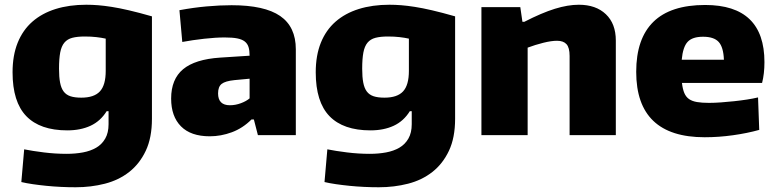

<svg xmlns="http://www.w3.org/2000/svg" viewBox="-20 -570 3277 810"><path d="M299 220Q269 220 237.5 218.5Q206 217 176 214Q146 211 118.5 207Q91 203 70 198L82 60Q117 67 165 73Q213 79 261 79Q298 79 330 73Q362 67 386 53Q410 39 424 14.5Q438 -10 438 -46V-101H430Q404 -59 362 -39.5Q320 -20 264 -20Q149 -20 91 -80Q33 -140 33 -265Q33 -336 54.5 -389.5Q76 -443 116.5 -478.5Q157 -514 214.5 -532Q272 -550 344 -550Q368 -550 393.5 -548Q419 -546 451 -541Q483 -536 524 -526.5Q565 -517 621 -501V-69Q621 11 595 66Q569 121 525 155.5Q481 190 422.5 205Q364 220 299 220ZM323 -158Q377 -158 401.5 -184.5Q426 -211 426 -271V-407Q408 -411 386 -413.5Q364 -416 338 -416Q306 -416 285 -410.5Q264 -405 251.5 -390Q239 -375 234 -348.5Q229 -322 229 -280Q229 -245 233.5 -221.5Q238 -198 248.5 -184Q259 -170 277 -164Q295 -158 323 -158Z M865 5Q785 5 743.5 -37Q702 -79 702 -154Q702 -236 752.5 -278Q803 -320 909 -327L1033 -335Q1033 -357 1028.5 -371.5Q1024 -386 1012.5 -395Q1001 -404 981 -408Q961 -412 928 -412Q890 -412 841 -406.5Q792 -401 749 -393L737 -527Q796 -538 852 -543Q908 -548 957 -548Q1096 -548 1162 -502.5Q1228 -457 1228 -362V0H1068L1051 -66H1041Q1004 -29 958 -12Q912 5 865 5ZM950 -126Q973 -126 996 -134.5Q1019 -143 1033 -155V-238L969 -232Q930 -228 915 -216Q900 -204 900 -176Q900 -126 950 -126Z M1578 220Q1548 220 1516.5 218.5Q1485 217 1455 214Q1425 211 1397.5 207Q1370 203 1349 198L1361 60Q1396 67 1444 73Q1492 79 1540 79Q1577 79 1609 73Q1641 67 1665 53Q1689 39 1703 14.5Q1717 -10 1717 -46V-101H1709Q1683 -59 1641 -39.5Q1599 -20 1543 -20Q1428 -20 1370 -80Q1312 -140 1312 -265Q1312 -336 1333.5 -389.5Q1355 -443 1395.5 -478.5Q1436 -514 1493.5 -532Q1551 -550 1623 -550Q1647 -550 1672.5 -548Q1698 -546 1730 -541Q1762 -536 1803 -526.5Q1844 -517 1900 -501V-69Q1900 11 1874 66Q1848 121 1804 155.5Q1760 190 1701.5 205Q1643 220 1578 220ZM1602 -158Q1656 -158 1680.5 -184.5Q1705 -211 1705 -271V-407Q1687 -411 1665 -413.5Q1643 -416 1617 -416Q1585 -416 1564 -410.5Q1543 -405 1530.5 -390Q1518 -375 1513 -348.5Q1508 -322 1508 -280Q1508 -245 1512.5 -221.5Q1517 -198 1527.5 -184Q1538 -170 1556 -164Q1574 -158 1602 -158Z M2011 -540H2175L2184 -478H2192Q2266 -516 2321 -533Q2376 -550 2422 -550Q2494 -550 2536 -510Q2578 -470 2578 -399V0H2383V-334Q2383 -369 2370 -383.5Q2357 -398 2330 -398Q2306 -398 2272 -389.5Q2238 -381 2206 -369V0H2011Z M2953 9Q2664 9 2664 -267Q2664 -407 2736.5 -478Q2809 -549 2955 -549Q3205 -549 3205 -308Q3205 -259 3195 -220H2857Q2860 -194 2867 -177.5Q2874 -161 2887 -152Q2900 -143 2920.5 -139.5Q2941 -136 2971 -136Q2994 -136 3021.5 -138Q3049 -140 3077 -143Q3105 -146 3131 -150Q3157 -154 3178 -159L3183 -22Q3133 -8 3072.5 0.5Q3012 9 2953 9ZM2946 -415Q2901 -415 2881 -393.5Q2861 -372 2856 -318H3034Q3032 -371 3012 -393Q2992 -415 2946 -415Z"/></svg>

Font: Encode Sans Normal
Style: ExtraBold
Weight: 800
Designer: Pablo Impallari, Andres Torresi
Foundry: Pablo Impallari, Andres Torresi
Version: Version 1.000; ttfautohint (v1.00) -l 8 -r 50 -G 200 -x 14 -